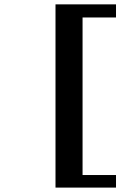

<svg xmlns="http://www.w3.org/2000/svg" viewBox="-20 -728 588 880"><path d="M234.4 131.8V-708H511.7V-647.9H358.4V74.2H511.7V131.8Z"/></svg>

Font: Charis SIL Viet
Style: Bold
Weight: 700
Foundry: SIL International
Version: Version 5.000